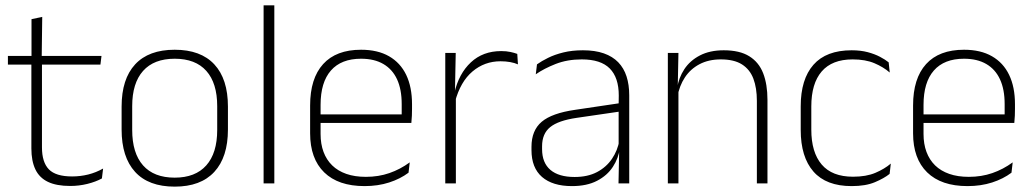

<svg xmlns="http://www.w3.org/2000/svg" viewBox="-20 -684 3853 716"><path d="M242 9.5Q190.5 9.5 158.8 -5.8Q127 -21 112 -52.2Q97 -83.5 97 -130.5V-459H136.5V-134.5Q136.5 -79 162.2 -52.5Q188 -26 249 -26Q279.5 -26 308.8 -33.2Q338 -40.5 364.5 -55.5L360 -18.5Q337 -6 305.8 1.8Q274.5 9.5 242 9.5ZM9.5 -443V-475.5H358.5L354.5 -443ZM97.5 -469.5V-612.5L137.5 -621L135.5 -469.5Z M631.5 12Q534 12 483.8 -43Q433.5 -98 433.5 -201V-286.5Q433.5 -389.5 484 -444Q534.5 -498.5 631.5 -498.5Q728.5 -498.5 779.2 -444Q830 -389.5 830 -286.5V-201Q830 -98 779.2 -43Q728.5 12 631.5 12ZM631.5 -21.5Q708.5 -21.5 749.2 -67.2Q790 -113 790 -199.5V-288Q790 -374 749.5 -419.5Q709 -465 631.5 -465Q554 -465 513.5 -419.5Q473 -374 473 -288V-199.5Q473 -113 513.5 -67.2Q554 -21.5 631.5 -21.5Z M963 0V-664H1003V0Z M1339.5 10Q1241.5 10 1189 -41.2Q1136.5 -92.5 1136.5 -187V-290.5Q1136.5 -391.5 1185 -445Q1233.5 -498.5 1326.5 -498.5Q1388.5 -498.5 1430.8 -474.2Q1473 -450 1494.8 -404.8Q1516.5 -359.5 1516.5 -295.5V-278Q1516.5 -265.5 1516 -252.8Q1515.5 -240 1514 -225.5H1477.5Q1478 -245.5 1478 -263.2Q1478 -281 1478 -296Q1478 -350.5 1460.8 -388Q1443.5 -425.5 1409.8 -445.2Q1376 -465 1326.5 -465Q1252.5 -465 1214 -421Q1175.5 -377 1175.5 -293V-245V-239V-184.5Q1175.5 -147 1186.5 -117.5Q1197.5 -88 1218.8 -67.2Q1240 -46.5 1271.5 -35.5Q1303 -24.5 1344.5 -24.5Q1391.5 -24.5 1432 -38.5Q1472.5 -52.5 1508 -78.5L1503.5 -40Q1473 -17 1431.2 -3.5Q1389.5 10 1339.5 10ZM1156.5 -225.5V-257.5H1504V-225.5Z M1677 -305 1664 -334 1674.5 -337.5Q1691 -409.5 1736 -451.5Q1781 -493.5 1849 -493.5Q1868.5 -493.5 1883.5 -490.2Q1898.5 -487 1909 -483L1911.5 -444Q1899 -449.5 1882.5 -452.5Q1866 -455.5 1846.5 -455.5Q1787 -455.5 1742 -417.5Q1697 -379.5 1677 -305ZM1640.5 0V-486.5H1679.5L1676.5 -338L1680 -334.5V0Z M2286.5 0 2289 -125 2287 -131.5V-290L2287.5 -328Q2287.5 -394.5 2254 -428.5Q2220.5 -462.5 2149.5 -462.5Q2095.5 -462.5 2052.2 -445.5Q2009 -428.5 1978 -407L1982.5 -444Q1999 -456 2023.8 -468.2Q2048.5 -480.5 2081 -488.5Q2113.5 -496.5 2154 -496.5Q2199 -496.5 2231.8 -485Q2264.5 -473.5 2285.5 -451.8Q2306.5 -430 2316.5 -399Q2326.5 -368 2326.5 -328.5V0ZM2113 10Q2040.5 10 2001.2 -24.2Q1962 -58.5 1962 -124V-136.5Q1962 -197.5 2000 -229.8Q2038 -262 2125 -274.5L2296.5 -300L2298.5 -269L2130.5 -244.5Q2062 -234.5 2031.8 -210Q2001.5 -185.5 2001.5 -138.5V-128Q2001.5 -77 2032.5 -50.5Q2063.5 -24 2123 -24Q2171.5 -24 2206.2 -42.2Q2241 -60.5 2262.2 -91.8Q2283.5 -123 2290 -162L2300.5 -131H2291.5Q2286.5 -94 2265.5 -61.8Q2244.5 -29.5 2206.5 -9.8Q2168.5 10 2113 10Z M2802.5 0V-308Q2802.5 -356 2789.5 -390.5Q2776.5 -425 2747 -443.8Q2717.5 -462.5 2668 -462.5Q2622.5 -462.5 2588.5 -444.5Q2554.5 -426.5 2534 -395.2Q2513.5 -364 2506.5 -324L2495.5 -356H2505.5Q2511 -394 2532 -426Q2553 -458 2590 -477.2Q2627 -496.5 2679 -496.5Q2738.5 -496.5 2774.2 -474.2Q2810 -452 2826 -410.8Q2842 -369.5 2842 -311.5V0ZM2470.5 0V-486.5H2510L2507.5 -362.5L2510 -361V0Z M3156 10Q3061 10 3013.5 -44.2Q2966 -98.5 2966 -199.5V-287.5Q2966 -388.5 3013.5 -442.5Q3061 -496.5 3156 -496.5Q3189.5 -496.5 3215.8 -489.5Q3242 -482.5 3261.5 -472.2Q3281 -462 3294 -451.5L3298 -413.5Q3274.5 -434 3241 -448.2Q3207.5 -462.5 3159.5 -462.5Q3083 -462.5 3044.2 -417.5Q3005.5 -372.5 3005.5 -287V-200.5Q3005.5 -116 3044.2 -70.5Q3083 -25 3161 -25Q3210.5 -25 3244.5 -39.5Q3278.5 -54 3302 -74L3297.5 -35.5Q3277 -19 3242.5 -4.5Q3208 10 3156 10Z M3588 10Q3490 10 3437.5 -41.2Q3385 -92.5 3385 -187V-290.5Q3385 -391.5 3433.5 -445Q3482 -498.5 3575 -498.5Q3637 -498.5 3679.2 -474.2Q3721.5 -450 3743.2 -404.8Q3765 -359.5 3765 -295.5V-278Q3765 -265.5 3764.5 -252.8Q3764 -240 3762.5 -225.5H3726Q3726.5 -245.5 3726.5 -263.2Q3726.5 -281 3726.5 -296Q3726.5 -350.5 3709.2 -388Q3692 -425.5 3658.2 -445.2Q3624.5 -465 3575 -465Q3501 -465 3462.5 -421Q3424 -377 3424 -293V-245V-239V-184.5Q3424 -147 3435 -117.5Q3446 -88 3467.2 -67.2Q3488.5 -46.5 3520 -35.5Q3551.5 -24.5 3593 -24.5Q3640 -24.5 3680.5 -38.5Q3721 -52.5 3756.5 -78.5L3752 -40Q3721.5 -17 3679.8 -3.5Q3638 10 3588 10ZM3405 -225.5V-257.5H3752.5V-225.5Z"/></svg>

Font: Anek Tamil ExtraLight
Style: Regular
Weight: 250
Version: Version 1.003